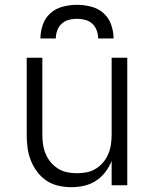

<svg xmlns="http://www.w3.org/2000/svg" viewBox="-20 -770 640 798"><path d="M277 8Q250 8 223 2Q196 -4 173.5 -19Q151 -34 134.5 -56Q118 -78 108 -103.5Q98 -129 94.5 -156Q91 -183 91 -210V-530H156V-210Q156 -190 159 -169.5Q162 -149 170 -130Q178 -111 191 -95.5Q204 -80 221.5 -69Q239 -58 259.5 -54Q280 -50 300 -50Q320 -50 340.5 -54Q361 -58 378.5 -69Q396 -80 409 -95.5Q422 -111 430 -130Q438 -149 441 -169.5Q444 -190 444 -210V-530H509V0H444V-101Q434 -76 417.5 -54.5Q401 -33 378.5 -18.5Q356 -4 329.5 2Q303 8 277 8ZM148 -610Q148 -639 158 -667.5Q168 -696 190 -715.5Q212 -735 241.5 -742.5Q271 -750 300 -750Q329 -750 358.5 -742.5Q388 -735 410 -715.5Q432 -696 442 -667.5Q452 -639 452 -610H388Q388 -627 382 -643.5Q376 -660 363.5 -671.5Q351 -683 334 -687.5Q317 -692 300 -692Q283 -692 266 -687.5Q249 -683 236.5 -671.5Q224 -660 218 -643.5Q212 -627 212 -610Z"/></svg>

Font: Iosevka Curly Light Extended
Style: Regular
Weight: 300
Width: 7
Monospace: yes
Designer: Belleve Invis
Foundry: Belleve Invis
Version: Version 11.1.0; ttfautohint (v1.8.3)